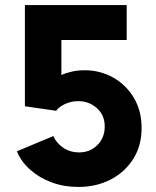

<svg xmlns="http://www.w3.org/2000/svg" viewBox="-20 -740 623 768"><path d="M293 7.8Q235.8 7.8 186.5 -10.5Q137.2 -28.8 101.1 -60.8Q64.9 -92.8 47.4 -134.8L193.4 -195.8Q205.6 -167.5 233.2 -148.9Q260.7 -130.4 296.4 -130.4Q340.3 -130.4 369.6 -159.7Q398.9 -189 398.9 -233.9Q398.9 -279.8 367.4 -307.6Q335.9 -335.4 293 -335.4Q263.2 -335.4 238.5 -323.2Q213.9 -311 204.6 -296.9L79.6 -314.9V-719.7H486.8V-580.1H225.6V-439.9Q244.6 -448.7 268.8 -453.9Q293 -459 318.4 -459Q379.9 -459 431.9 -430.2Q483.9 -401.4 515.1 -349.4Q546.4 -297.4 546.4 -228Q546.4 -156.7 512.7 -103.8Q479 -50.8 421.9 -21.5Q364.7 7.8 293 7.8Z"/></svg>

Font: Reddit Sans ExtraBold
Style: Regular
Weight: 800
Designer: Stephen Hutchings
Foundry: Reddit
Version: Version 1.014; ttfautohint (v1.8.4.7-5d5b)